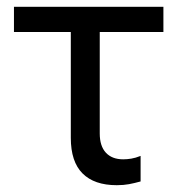

<svg xmlns="http://www.w3.org/2000/svg" viewBox="-20 -534 526 564"><path d="M323 10Q257 10 222.5 -24.5Q188 -59 188 -129V-472H273V-142Q273 -105 291 -85.5Q309 -66 342 -66Q353 -66 365.5 -68Q378 -70 393 -76V-1Q375 4 359 7Q343 10 323 10ZM21 -440V-514H460V-440Z"/></svg>

Font: TikTok Sans 24pt
Style: Regular
Weight: 400
Version: Version 4.000